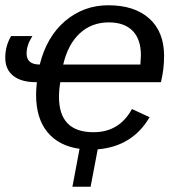

<svg xmlns="http://www.w3.org/2000/svg" viewBox="-25 -558 680 729"><path d="M586 -246H204Q199 -218 199 -190Q199 -56 330 -56Q428 -56 476 -144L543 -113Q478 -2 346 9L319 151H250L277 7Q198 -4 155 -56.5Q112 -109 112 -198Q112 -218 115 -246H111Q56 -246 25.5 -270Q-5 -294 -5 -339Q-5 -383 17 -421H98Q76 -387 76 -355Q76 -313 126 -313Q152 -418 222 -478Q293 -538 386 -538Q486 -538 542 -487.5Q598 -437 598 -346Q598 -294 586 -246ZM215 -313H508L510 -348Q510 -409 478.5 -441Q447 -473 388 -473Q323 -473 278 -431.5Q233 -390 215 -313Z"/></svg>

Font: Libra Sans
Style: Italic
Weight: 400
Italic angle: -12°
Foundry: Context Ltd
Version: Version 1.002